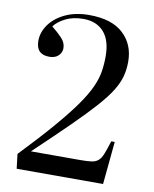

<svg xmlns="http://www.w3.org/2000/svg" viewBox="-84 -808 697 871"><g transform="rotate(10 265.0 -372.0)"><path d="M53 0 45 -67Q132 -158 189.5 -225Q247 -292 281.5 -341Q316 -390 333.5 -428.5Q351 -467 356.5 -501Q362 -535 362 -572Q362 -646 328 -684Q294 -722 234 -722Q186 -722 151.5 -704.5Q117 -687 100 -664Q129 -641 148 -620.5Q167 -600 167 -575Q167 -555 152 -540.5Q137 -526 110 -526Q49 -526 49 -589Q49 -628 74 -663.5Q99 -699 146 -721.5Q193 -744 257 -744Q361 -744 414 -694.5Q467 -645 467 -566Q467 -530 458.5 -498Q450 -466 428 -430.5Q406 -395 365 -349Q324 -303 260 -240Q196 -177 103 -89H329Q361 -89 380.5 -91.5Q400 -94 412 -104Q424 -114 433 -136Q442 -158 454 -197H470L451 0Z"/></g></svg>

Font: Display Regular
Style: Regular
Weight: 400
Designer: Latin by Veronika Burian and Jose Scaglione. Greek by Irene Vlachou. Cyrillic by Vera Evstafieva.
Foundry: TypeTogether
Version: Version 3.002